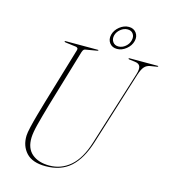

<svg xmlns="http://www.w3.org/2000/svg" viewBox="-126 -971 961 1082"><g transform="rotate(15 354.0 -430.0)"><path d="M464.5 -187 601.5 -624Q611 -655 605 -670.5Q599 -686 575 -689L542 -693Q535.5 -694 535.5 -697Q535.5 -700 539.5 -700H705.5Q708.5 -700 708.5 -698Q708.5 -695 702 -694L664.5 -688Q643.5 -684.5 630.8 -670.2Q618 -656 607 -622L472.5 -192Q440.5 -90 385 -40Q329.5 10 239.5 10Q163 10 126.8 -29.2Q90.5 -68.5 92.5 -129Q93 -145.5 101 -180.2Q109 -215 120.8 -256.8Q132.5 -298.5 143.5 -336L242.5 -668Q245 -675.5 240.8 -680Q236.5 -684.5 231 -685L169 -693Q162.5 -694 162.5 -697Q162.5 -700 166.5 -700H356.5Q359.5 -700 359.5 -698Q359.5 -695 353 -694L288 -683Q282 -682.5 277.8 -678.5Q273.5 -674.5 270 -664L171.5 -333Q148 -252 135.8 -203.8Q123.5 -155.5 122.5 -126Q120.5 -63 158 -31Q195.5 1 260 1Q328.5 1 381.2 -44.2Q434 -89.5 464.5 -187ZM458 -732.5Q429.5 -732.5 414.2 -752.8Q399 -773 406 -801.5Q413 -829.5 438.2 -849.8Q463.5 -870 492 -870Q520 -870 535.2 -849.8Q550.5 -829.5 543.5 -801.5Q536.5 -773 511.2 -752.8Q486 -732.5 458 -732.5ZM488.5 -854.5Q467 -854.5 447.8 -839Q428.5 -823.5 423 -801.5Q418 -779.5 429.2 -763.8Q440.5 -748 462 -748Q484 -748 502.8 -763.8Q521.5 -779.5 526.5 -801.5Q532 -823.5 521.2 -839Q510.5 -854.5 488.5 -854.5Z"/></g></svg>

Font: Fraunces 144pt S000 Thin
Style: Italic
Weight: 100
Italic angle: -16°
Version: Version 1.000; ttfautohint (v1.8.3)